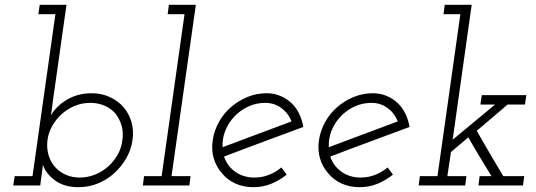

<svg xmlns="http://www.w3.org/2000/svg" viewBox="-20 -770 2226 797"><path d="M147 0H35L41 -39H115L210 -711H139L145 -750H256L198 -340Q197 -327 195 -314.5Q193 -302 191 -291Q214 -330 258.5 -356.5Q303 -383 361 -383Q401 -383 435 -367.5Q469 -352 492 -326Q515 -300 525.5 -264Q536 -228 530 -188Q524 -147 503.5 -112Q483 -77 453 -50Q423 -23 385 -8Q347 7 306 7Q245 7 206.5 -22.5Q168 -52 158 -87Q157 -74 155.5 -62Q154 -50 152 -38ZM488 -188Q493 -221 484.5 -249.5Q476 -278 458 -300Q440 -320 413.5 -331.5Q387 -343 355 -343Q321 -343 291.5 -331Q262 -319 238 -298Q214 -277 197.5 -248.5Q181 -220 177 -188Q173 -154 182 -124.5Q191 -95 211 -74Q229 -55 254.5 -44Q280 -33 311 -33Q344 -33 374 -45Q404 -57 428 -78Q452 -99 468 -127Q484 -155 488 -188Z M578 -39H651L746 -711H676L681 -750H793L692 -39H771L766 0H573Z M1239 -243Q1156 -212 1074.5 -182Q993 -152 910 -120Q923 -81 956.5 -57Q990 -33 1037 -33Q1068 -33 1097 -44.5Q1126 -56 1148 -75Q1154 -68 1159 -60.5Q1164 -53 1170 -45Q1140 -21 1105.5 -7Q1071 7 1032 7Q991 7 957.5 -8Q924 -23 902 -50Q878 -77 867.5 -112Q857 -147 863 -188Q869 -228 889 -264Q909 -300 939.5 -326Q970 -352 1007.5 -367.5Q1045 -383 1087 -383Q1117 -383 1143.5 -372Q1170 -361 1190 -342Q1209 -324 1221.5 -298.5Q1234 -273 1239 -243ZM1081 -343Q1043 -343 1010 -327.5Q977 -312 952.5 -286Q928 -260 915 -227Q902 -194 904 -159Q976 -186 1047 -212.5Q1118 -239 1190 -266Q1177 -300 1148 -321.5Q1119 -343 1081 -343Z M1680 -243Q1597 -212 1515.5 -182Q1434 -152 1351 -120Q1364 -81 1397.5 -57Q1431 -33 1478 -33Q1509 -33 1538 -44.5Q1567 -56 1589 -75Q1595 -68 1600 -60.5Q1605 -53 1611 -45Q1581 -21 1546.5 -7Q1512 7 1473 7Q1432 7 1398.5 -8Q1365 -23 1343 -50Q1319 -77 1308.5 -112Q1298 -147 1304 -188Q1310 -228 1330 -264Q1350 -300 1380.5 -326Q1411 -352 1448.5 -367.5Q1486 -383 1528 -383Q1558 -383 1584.5 -372Q1611 -361 1631 -342Q1650 -324 1662.5 -298.5Q1675 -273 1680 -243ZM1522 -343Q1484 -343 1451 -327.5Q1418 -312 1393.5 -286Q1369 -260 1356 -227Q1343 -194 1345 -159Q1417 -186 1488 -212.5Q1559 -239 1631 -266Q1618 -300 1589 -321.5Q1560 -343 1522 -343Z M1971 -39H2020Q1995 -80 1971 -119.5Q1947 -159 1924 -200L1852 -139L1837 -39H1916L1911 0H1718L1723 -39H1796L1891 -711H1821L1826 -750H1938L1859 -190L2035 -336H1974L1980 -375H2165L2159 -336H2087Q2051 -305 2022 -280.5Q1993 -256 1959 -227Q1986 -179 2013.5 -132.5Q2041 -86 2069 -39H2156L2151 0H1966Z"/></svg>

Font: Josefin Slab
Style: Italic
Weight: 400
Italic angle: -12°
Designer: Santiago Orozco
Foundry: Typemade
Version: Version 2.000